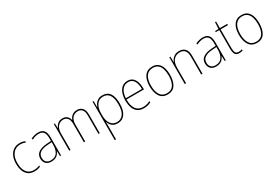

<svg xmlns="http://www.w3.org/2000/svg" viewBox="79 -1947 4755 3282"><g transform="rotate(-30 2457.0 -306.0)"><path d="M269 -83Q195 -83 147.5 -117.5Q100 -152 77.5 -212.5Q55 -273 55 -352Q55 -437 82.5 -499.5Q110 -562 161 -596.5Q212 -631 283 -631Q341 -631 387 -609L381 -585Q357 -596 332.5 -601Q308 -606 283 -606Q190 -606 135.5 -538Q81 -470 81 -353Q81 -283 100.5 -228Q120 -173 161.5 -140.5Q203 -108 270 -108Q300 -108 329.5 -114Q359 -120 384 -131V-105Q363 -96 333 -89.5Q303 -83 269 -83Z M646 -630Q721 -630 757.5 -587Q794 -544 794 -446V-93H772L769 -192H767Q756 -164 736 -139Q716 -114 683.5 -98.5Q651 -83 603 -83Q530 -83 494 -122.5Q458 -162 458 -222Q458 -301 517 -340.5Q576 -380 680 -388L768 -394V-440Q768 -530 738.5 -567.5Q709 -605 646 -605Q614 -605 581.5 -597Q549 -589 512 -569L502 -594Q536 -610 572.5 -620Q609 -630 646 -630ZM681 -364Q589 -358 537.5 -324Q486 -290 486 -222Q486 -168 516.5 -137.5Q547 -107 603 -107Q690 -107 728.5 -164.5Q767 -222 768 -313V-370Z M1418 -631Q1480 -631 1518.5 -589Q1557 -547 1557 -459V-93H1531V-457Q1531 -537 1498.5 -571.5Q1466 -606 1418 -606Q1352 -606 1311 -561Q1270 -516 1270 -424V-93H1244V-451Q1244 -536 1211 -571Q1178 -606 1130 -606Q1065 -606 1023 -557.5Q981 -509 981 -422V-93H955V-621H975L979 -524H981Q990 -547 1007.5 -572Q1025 -597 1054.5 -614Q1084 -631 1130 -631Q1184 -631 1216.5 -601.5Q1249 -572 1260 -523H1262Q1280 -570 1317.5 -600.5Q1355 -631 1418 -631Z M1917 -631Q2107 -631 2107 -362Q2107 -224 2054.5 -153.5Q2002 -83 1909 -83Q1862 -83 1828.5 -100.5Q1795 -118 1774.5 -146Q1754 -174 1745 -206H1743Q1744 -181 1744.5 -153.5Q1745 -126 1745 -97V139H1719V-621H1740L1741 -496H1743Q1753 -530 1774.5 -561Q1796 -592 1831 -611.5Q1866 -631 1917 -631ZM1916 -606Q1833 -606 1789 -541Q1745 -476 1745 -368V-339Q1745 -225 1790 -166.5Q1835 -108 1910 -108Q1987 -108 2033.5 -169Q2080 -230 2080 -362Q2080 -606 1916 -606Z M2412 -631Q2474 -631 2512 -597.5Q2550 -564 2567.5 -509Q2585 -454 2585 -388V-362H2240Q2239 -239 2286.5 -173.5Q2334 -108 2425 -108Q2465 -108 2496 -116Q2527 -124 2566 -144V-116Q2534 -99 2500.5 -91Q2467 -83 2425 -83Q2351 -83 2304.5 -117.5Q2258 -152 2236 -213Q2214 -274 2214 -354Q2214 -431 2235.5 -494Q2257 -557 2301 -594Q2345 -631 2412 -631ZM2412 -606Q2340 -606 2294.5 -550.5Q2249 -495 2241 -386H2559Q2559 -449 2543.5 -499Q2528 -549 2495.5 -577.5Q2463 -606 2412 -606Z M3097 -357Q3097 -232 3048 -157.5Q2999 -83 2896 -83Q2795 -83 2744.5 -157.5Q2694 -232 2694 -358Q2694 -486 2747 -558.5Q2800 -631 2899 -631Q2970 -631 3013.5 -595.5Q3057 -560 3077 -498Q3097 -436 3097 -357ZM2721 -358Q2721 -243 2764 -175.5Q2807 -108 2896 -108Q2986 -108 3028 -174.5Q3070 -241 3070 -357Q3070 -429 3053.5 -485Q3037 -541 2999 -573.5Q2961 -606 2899 -606Q2811 -606 2766 -540.5Q2721 -475 2721 -358Z M3430 -631Q3504 -631 3545 -587Q3586 -543 3586 -450V-93H3560V-445Q3560 -530 3525.5 -568Q3491 -606 3430 -606Q3357 -606 3309 -555Q3261 -504 3261 -398V-93H3235V-621H3256L3259 -509H3261Q3270 -539 3291 -567Q3312 -595 3346 -613Q3380 -631 3430 -631Z M3897 -630Q3972 -630 4008.5 -587Q4045 -544 4045 -446V-93H4023L4020 -192H4018Q4007 -164 3987 -139Q3967 -114 3934.5 -98.5Q3902 -83 3854 -83Q3781 -83 3745 -122.5Q3709 -162 3709 -222Q3709 -301 3768 -340.5Q3827 -380 3931 -388L4019 -394V-440Q4019 -530 3989.5 -567.5Q3960 -605 3897 -605Q3865 -605 3832.5 -597Q3800 -589 3763 -569L3753 -594Q3787 -610 3823.5 -620Q3860 -630 3897 -630ZM3932 -364Q3840 -358 3788.5 -324Q3737 -290 3737 -222Q3737 -168 3767.5 -137.5Q3798 -107 3854 -107Q3941 -107 3979.5 -164.5Q4018 -222 4019 -313V-370Z M4311 -108Q4332 -108 4348.5 -111Q4365 -114 4378 -120V-95Q4364 -90 4348.5 -86.5Q4333 -83 4311 -83Q4250 -83 4228.5 -120Q4207 -157 4207 -223V-596H4137V-617L4205 -621L4212 -751H4233V-621H4378V-596H4233V-223Q4233 -167 4249 -137.5Q4265 -108 4311 -108Z M4859 -357Q4859 -232 4810 -157.5Q4761 -83 4658 -83Q4557 -83 4506.5 -157.5Q4456 -232 4456 -358Q4456 -486 4509 -558.5Q4562 -631 4661 -631Q4732 -631 4775.5 -595.5Q4819 -560 4839 -498Q4859 -436 4859 -357ZM4483 -358Q4483 -243 4526 -175.5Q4569 -108 4658 -108Q4748 -108 4790 -174.5Q4832 -241 4832 -357Q4832 -429 4815.5 -485Q4799 -541 4761 -573.5Q4723 -606 4661 -606Q4573 -606 4528 -540.5Q4483 -475 4483 -358Z"/></g></svg>

Font: Noto Sans Telugu UI SemiCondensed Thin
Style: Regular
Weight: 100
Width: 4
Designer: Jelle Bosma - Monotype Design Team
Foundry: Monotype Imaging Inc.
Version: Version 2.005; ttfautohint (v1.8.4.7-5d5b)